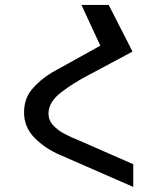

<svg xmlns="http://www.w3.org/2000/svg" viewBox="-20 -745 640 778"><path d="M520 -79.5V12.5L221.5 -118Q162.5 -143.5 120 -186.5Q77.5 -229.5 77.5 -289.5Q77.5 -344.5 109 -382.5Q140.5 -420.5 188.5 -450L386.5 -560L310 -725H420.5L517 -536L336.5 -439.5Q276 -408 226.2 -369.5Q176.5 -331 176.5 -284.5Q176.5 -258 195.2 -237.5Q214 -217 241 -202.8Q268 -188.5 307 -173Z"/></svg>

Font: JuliaMono Medium
Style: Regular
Weight: 500
Monospace: yes
Designer: cormullion
Foundry: corm
Version: Version 0.054; ttfautohint (v1.8.4)